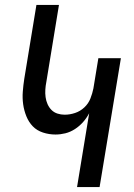

<svg xmlns="http://www.w3.org/2000/svg" viewBox="-20 -755 540 775"><path d="M291 0 340 -298Q330 -279 315.5 -262.5Q301 -246 282.5 -234Q264 -222 244 -217Q224 -212 204 -212Q178 -212 153.5 -220Q129 -228 112.5 -245Q96 -262 86.5 -285.5Q77 -309 73.5 -334Q70 -359 72 -385Q74 -411 78 -437L127 -735H218L167 -424Q164 -409 163 -393.5Q162 -378 164 -363Q166 -348 172 -334.5Q178 -321 188 -311Q198 -301 212 -296.5Q226 -292 241 -292Q262 -292 283 -299Q304 -306 320.5 -321.5Q337 -337 345 -357.5Q353 -378 357 -398L377 -520H468L382 0Z"/></svg>

Font: Iosevka Term Curly Medium
Style: Italic
Weight: 500
Italic angle: -9°
Designer: Belleve Invis
Foundry: Belleve Invis
Version: Version 32.3.0